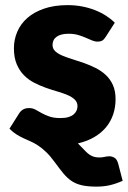

<svg xmlns="http://www.w3.org/2000/svg" viewBox="-20 -546 487 731"><path d="M447 142.5Q420.5 154 397.8 159.2Q375 164.5 347.5 164.5Q314.5 164.5 292.2 159.5Q270 154.5 253.2 143.5Q236.5 132.5 221.8 114.8Q207 97 188.5 71.5Q171 47.5 155.2 32.5Q139.5 17.5 125 8Q110.5 -1.5 96.8 -7.5Q83 -13.5 69.5 -19.8Q56 -26 42.8 -34.2Q29.5 -42.5 16 -56L52 -113Q58 -123 67.2 -128.8Q76.5 -134.5 91 -134.5Q104.5 -134.5 115.2 -128.5Q126 -122.5 138.5 -115.5Q151 -108.5 167.8 -102.5Q184.5 -96.5 210 -96.5Q228 -96.5 240.5 -100.2Q253 -104 260.5 -110.5Q268 -117 271.5 -125Q275 -133 275 -141.5Q275 -157 264.5 -167Q254 -177 237 -184.2Q220 -191.5 198.2 -197.8Q176.5 -204 154 -212Q131.5 -220 109.8 -231.2Q88 -242.5 71 -259.8Q54 -277 43.5 -302Q33 -327 33 -362.5Q33 -395.5 45.8 -425.2Q58.5 -455 84 -477.5Q109.5 -500 148 -513.2Q186.5 -526.5 238 -526.5Q266 -526.5 292.2 -521.5Q318.5 -516.5 341.5 -507.5Q364.5 -498.5 383.5 -486.2Q402.5 -474 417 -459.5L382 -405Q376 -395.5 369.2 -391.5Q362.5 -387.5 352 -387.5Q341 -387.5 330 -392.2Q319 -397 306.2 -402.5Q293.5 -408 277.5 -412.8Q261.5 -417.5 241 -417.5Q211.5 -417.5 195.8 -406.2Q180 -395 180 -375Q180 -360.5 190.2 -351Q200.5 -341.5 217.5 -334.2Q234.5 -327 256 -320.5Q277.5 -314 300 -306Q322.5 -298 344 -287.2Q365.5 -276.5 382.5 -260.8Q399.5 -245 409.8 -222.5Q420 -200 420 -168.5Q420 -137.5 410.8 -110.2Q401.5 -83 383.5 -61.2Q365.5 -39.5 338.5 -23.8Q311.5 -8 276.5 0L287 10.5Q297 21 305 29.2Q313 37.5 320.8 42.8Q328.5 48 337.2 50.8Q346 53.5 358 53.5Q369.5 53.5 378.8 51.2Q388 49 396.5 49Q405.5 49 415.2 54.2Q425 59.5 430 77Z"/></svg>

Font: Lato ExtraBold
Style: Regular
Weight: 800
Designer: Lukasz Dziedzic with Adam Twardoch and Botio Nikoltchev
Foundry: tyPoland Lukasz Dziedzic
Version: Version 2.015; 2015-08-06; http://www.latofonts.com/